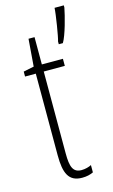

<svg xmlns="http://www.w3.org/2000/svg" viewBox="-120 -806 510 863"><g transform="rotate(-15 135.5 -375.0)"><path d="M271 -750V-760H228C227 -732 210 -627 204 -610V-597H223C242 -628 264 -713 271 -750ZM157 -24C117 -24 107 -53 107 -115V-496H205V-529H107V-656H79L69 -529L20 -519V-496H70V-116C70 -33 88 10 151 10C172 10 188 6 203 -1V-35C192 -29 174 -24 157 -24Z"/></g></svg>

Font: Noto Sans Armenian ExtraCondensed ExtraLight
Style: Regular
Weight: 200
Width: 2
Designer: Monotype Design Team
Foundry: Monotype Imaging Inc.
Version: Version 2.008